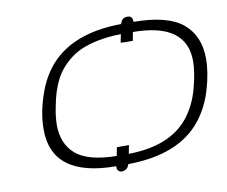

<svg xmlns="http://www.w3.org/2000/svg" viewBox="-84 -849 1187 1003"><g transform="rotate(-10 509.5 -347.0)"><path d="M119.1 -237.8Q119.1 -332 157.5 -436Q195.8 -540 270 -604Q392.1 -709 613.8 -710.9Q621.6 -743.2 651.9 -743.2Q680.7 -743.2 679.2 -710.9Q860.4 -710 939.7 -643.6Q1019 -577.1 1019 -456.1Q1019 -381.8 992.4 -292.5Q965.8 -203.1 912.1 -136.2Q791 13.7 523.9 16.1Q518.1 32.2 510 39.1Q502 45.9 483.9 48.8L473.1 45.9L466.8 42L462.9 37.1L460 30.8L459 16.1Q119.1 15.1 119.1 -237.8ZM190.9 -251Q190.9 -148.9 255.9 -93.5Q320.8 -38.1 471.2 -36.1L480 -81.1H543.9L535.2 -36.1Q754.4 -39.1 854 -163.1Q903.8 -225.1 927 -310.5Q950.2 -396 950.2 -455.1Q950.2 -658.2 667 -659.2L658.2 -613.8H622.1L594.2 -615.2L603 -659.2Q536.1 -658.2 481.4 -647.2Q426.8 -636.2 387.9 -618.7Q349.1 -601.1 318.1 -574Q287.1 -546.9 267.6 -519.5Q248 -492.2 232.9 -454.6Q217.8 -417 210.4 -384.5Q203.1 -352.1 195.8 -311Q190.9 -271 190.9 -251Z"/></g></svg>

Font: CMU Bright
Style: Oblique
Weight: 500
Italic angle: -12°
Version: Version 0.7.0